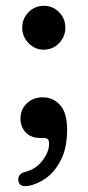

<svg xmlns="http://www.w3.org/2000/svg" viewBox="-20 -471 302 661"><path d="M130.5 -300Q100 -300 78.2 -322.5Q56.5 -345 56.5 -375.5Q56.5 -407 78.2 -429Q100 -451 130.5 -451Q162 -451 183.5 -429Q205 -407 205 -375.5Q205 -345 183.5 -322.5Q162 -300 130.5 -300ZM118 4Q87 4 68.8 -15Q50.5 -34 50.5 -62.5Q50.5 -94 72.2 -115Q94 -136 127 -136Q162.5 -136 186.8 -109.5Q211 -83 211 -25Q211 37 190.5 78.2Q170 119.5 139 141.8Q108 164 76.5 169Q46 174 43 150.5Q42 140.5 47.2 132.2Q52.5 124 69 120Q104.5 111 126.8 81Q149 51 149 25Q149 13.5 145 8.8Q141 4 129 4Z"/></svg>

Font: Fraunces 9pt S100
Style: Regular
Weight: 400
Version: Version 1.000; ttfautohint (v1.8.3)